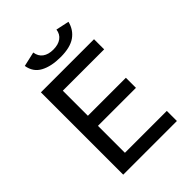

<svg xmlns="http://www.w3.org/2000/svg" viewBox="-240 -972 1092 1092"><g transform="rotate(-45 305.5 -426.5)"><path d="M98.6 0ZM98.6 -662.1H525.9V-580.6H193.4V-378.9H499V-297.9H193.4V-81.1H530.3V0H98.6ZM228 -853Q232.9 -818.8 257.1 -801.3Q281.2 -783.7 320.8 -783.7Q360.4 -783.7 384.8 -801.3Q409.2 -818.8 413.6 -852.1L493.2 -835Q480.5 -782.7 439 -753.4Q397.5 -724.1 319.8 -724.1Q245.1 -724.1 197.3 -749.8Q149.4 -775.4 140.1 -833Z"/></g></svg>

Font: PT Astra Sans
Style: Regular
Weight: 400
Designer: A.Korolkova, I. Chaeva
Foundry: ParaType Ltd
Version: Version 1.001; ttfautohint (v1.6)